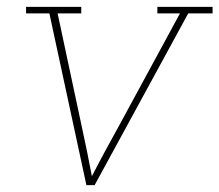

<svg xmlns="http://www.w3.org/2000/svg" viewBox="-20 -540 640 560"><path d="M232 0 124 -501H56V-520H217V-501H148L218 -173Q226 -137 233.5 -100Q241 -63 248 -26Q267 -63 287 -100Q307 -137 327 -173L505 -501H439V-520H600V-501H529L256 0Z"/></svg>

Font: Iosevka Etoile Thin Oblique
Style: Regular
Weight: 100
Italic angle: -9°
Designer: Belleve Invis
Foundry: Belleve Invis
Version: Version 15.5.2; ttfautohint (v1.8.4)